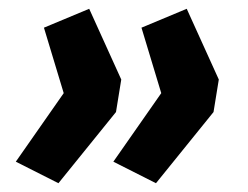

<svg xmlns="http://www.w3.org/2000/svg" viewBox="-20 -485 565 437"><path d="M113 -68 16 -117 125 -273 80 -422 183 -465 256 -304 244 -230ZM335 -68 238 -117 347 -273 302 -422 405 -465 478 -304 466 -230Z"/></svg>

Font: Nunito Sans 12pt ExtraLight 12pt ExtraBold
Style: Italic
Weight: 800
Italic angle: -9°
Version: Version 3.101;gftools[0.9.27]